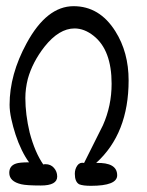

<svg xmlns="http://www.w3.org/2000/svg" viewBox="-20 -592 476 621"><path d="M274 9Q248 9 236 4Q222 -4 222 -30Q222 -45 230 -56.5Q238 -68 252 -65Q283 -126 313 -187Q341 -250 341 -321Q341 -430 283 -476Q253 -500 221 -500Q171 -500 124 -441Q85 -391 70 -337Q62 -305 62 -275Q62 -222 76 -163Q93 -99 120 -60Q123 -61 127 -61Q144 -61 154.5 -49Q165 -37 165 -21Q165 8 112 8Q66 8 49 4Q10 -5 10 -33Q10 -56 32 -63Q43 -67 74 -67Q62 -83 50.5 -106.5Q39 -130 30.5 -156Q22 -182 16.5 -207.5Q11 -233 11 -253Q11 -351 66 -452Q131 -572 218 -572Q302 -572 353 -491Q396 -423 396 -332Q396 -160 291 -65Q359 -67 359 -25Q359 9 274 9Z"/></svg>

Font: Dongol
Style: Regular
Weight: 400
Designer: Abdo Mohamed and Ibrahim Hamdi
Foundry: Protype Foundry
Version: Version 1.000;hotconv 1.0.109;makeotfexe 2.5.65596